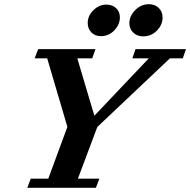

<svg xmlns="http://www.w3.org/2000/svg" viewBox="-20 -898 909 918"><path d="M664.6 -724.1Q635.7 -724.1 617.2 -741.9Q598.6 -759.8 598.6 -787.1Q598.6 -821.3 626.5 -849.6Q654.3 -877.9 691.9 -877.9Q720.7 -877.9 739 -860.1Q757.3 -842.3 757.3 -814.5Q757.3 -779.3 730.2 -751.7Q703.1 -724.1 664.6 -724.1ZM462.4 -725.1Q434.6 -725.1 417 -742.9Q399.4 -760.7 399.4 -788.1Q399.4 -822.8 426.8 -849.4Q454.1 -876 488.3 -876Q517.1 -876 535.2 -859.1Q553.2 -842.3 553.2 -815.4Q553.2 -780.8 526.6 -752.9Q500 -725.1 462.4 -725.1ZM110.4 0 127 -43.9H210.9L302.2 -291.5L205.6 -619.1H145.5L162.6 -663.1H436.5L420.9 -619.1H349.6L431.2 -344.7L691.4 -619.1H612.8L627.9 -663.1H869.1L854 -619.1H792.5L445.3 -291L352.5 -43.9H455.1L438.5 0Z"/></svg>

Font: Elstob 6pt
Style: Italic
Weight: 700
Italic angle: -20°
Designer: Peter S. Baker
Version: Version 1.015